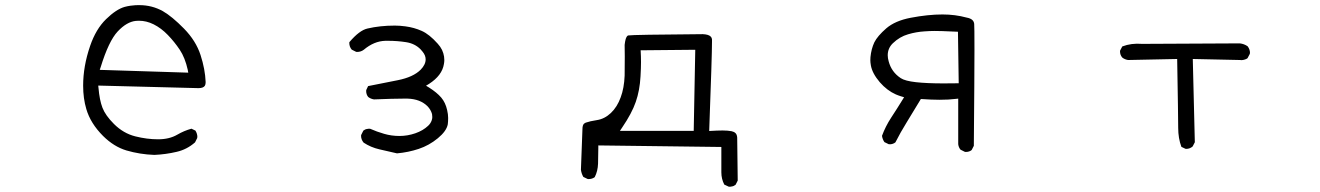

<svg xmlns="http://www.w3.org/2000/svg" viewBox="-20 -586 5040 733"><path d="M510.7 -506.8Q539.1 -506.8 566.4 -493.2Q595.7 -478.5 620.8 -452.4Q646 -426.3 666.3 -396Q686.5 -365.7 696.8 -319.3L698.7 -308.6L360.8 -319.3L364.3 -329.6Q395 -429.2 429.2 -465.8Q463.9 -502.9 499 -506.3Q504.9 -506.8 510.7 -506.8ZM512.2 -566.4Q505.9 -566.4 497.8 -566.2Q489.7 -565.9 478 -564.2Q466.3 -562.5 455.6 -559.6Q423.3 -550.3 384.8 -512.7Q346.2 -475.1 324.2 -411.1Q297.4 -333.5 297.4 -258.8Q297.4 -210.4 309.6 -169.4Q325.7 -114.7 373.5 -66.9Q415 -25.9 462.4 -11.7Q513.7 3.4 569.3 5.4Q613.3 3.4 654.3 -6.3Q693.4 -15.1 724.6 -42.5L732.9 -59.1Q733.4 -61 733.4 -64.9Q733.4 -68.8 731.7 -75Q730 -81.1 726.1 -87.4L710.9 -94.7Q682.6 -86.9 656.7 -71.8Q626.5 -54.2 583.7 -54.2Q541 -54.2 496.6 -65.4Q451.2 -76.7 415 -112.8Q382.3 -145.5 371.1 -174.8Q359.9 -204.1 356 -250.5L355 -259.3Q737.8 -249.5 737.8 -249.5Q756.3 -249.5 762.2 -258.8Q765.1 -263.7 765.1 -272.5Q763.2 -321.8 745.6 -376Q728 -430.2 682.6 -476.6Q636.7 -523.4 601.6 -543.5Q560.5 -566.4 512.2 -566.4Z M1689.5 -111.3Q1690.9 -122.1 1690.9 -135.7Q1690.9 -149.4 1687 -166Q1680.7 -194.3 1664.6 -213.4Q1647.9 -232.9 1617.7 -252L1606.4 -258.8L1617.7 -265.6Q1668 -297.9 1674.8 -341.8Q1676.3 -349.6 1676.3 -356.7Q1676.3 -363.8 1675.3 -370.1Q1674.3 -376.5 1672.4 -382.8Q1670.4 -389.2 1667.5 -395.5Q1661.6 -407.7 1650.9 -419.4Q1619.1 -455.1 1590.1 -468Q1561 -481 1527.8 -485.4Q1505.9 -488.3 1487.3 -488.3Q1430.7 -488.3 1382.8 -477.1Q1352.1 -470.2 1314 -425.3Q1313.5 -424.3 1313.5 -422.9Q1313.5 -407.2 1322.8 -396.5L1339.4 -388.2Q1341.3 -387.7 1342.8 -387.7Q1357.9 -387.7 1368.7 -396Q1408.2 -429.2 1451.2 -430.2Q1457 -430.2 1462.4 -430.2Q1497.1 -430.2 1530.3 -425Q1563.5 -419.9 1585.4 -397.9L1593.3 -388.7Q1605 -374.5 1605 -359.4Q1605 -339.4 1585.9 -319.8Q1557.6 -291.5 1498.5 -279.8L1385.3 -257.3L1378.4 -242.7Q1377.9 -240.7 1377.9 -239.3Q1377.9 -225.1 1385.7 -215.8Q1395 -208.5 1407.7 -206.5Q1482.4 -209.5 1519.5 -209.5Q1529.3 -209.5 1536.1 -209.5Q1584 -208 1611.8 -180.7Q1625 -167 1629.4 -150.4Q1630.4 -145 1630.4 -139.2Q1630.4 -133.3 1628.4 -127.4Q1624.5 -115.2 1614.7 -106Q1595.2 -87.4 1565.4 -77.1Q1535.6 -66.9 1505.1 -66.9Q1474.6 -66.9 1446.8 -75Q1418.9 -83 1393.6 -94.2Q1391.1 -94.7 1388.7 -94.7Q1386.2 -94.7 1382.3 -93.8Q1374 -92.8 1367.2 -87.4L1358.9 -70.8Q1358.4 -69.3 1358.4 -67.9Q1358.4 -53.2 1368.2 -41.5Q1395.5 -23.4 1428.5 -15.9Q1461.4 -8.3 1495.6 -0.5Q1539.1 -4.4 1578.6 -17.6Q1618.2 -30.8 1651.4 -58.1Q1684.6 -85.4 1689.5 -111.3Z M2346.7 -86.4 2355.5 -99.6Q2392.1 -153.3 2407.2 -197Q2422.4 -240.7 2425.3 -294.4Q2427.2 -327.1 2427.2 -348.9Q2427.2 -370.6 2425.8 -394L2634.3 -396L2628.4 -86.4ZM2365.2 -370.6 2364.7 -297.4Q2362.8 -249.5 2349.6 -214.4Q2336.4 -177.7 2312.3 -154.8Q2288.1 -131.8 2258.3 -127.4Q2232.4 -123.5 2215.8 -117.7Q2212.4 -116.2 2209.5 -113.8Q2203.6 -107.9 2203.6 -92.8L2197.8 62Q2199.7 76.7 2207 89.4L2223.1 97.2Q2225.1 97.7 2226.6 97.7Q2240.7 97.7 2250.5 90.3Q2262.2 67.4 2263.2 38.6Q2264.2 9.8 2264.2 -22.5V-30.8L2733.9 -24.9V64.9Q2733.9 68.4 2733.9 71.8Q2733.9 97.2 2745.1 118.7L2761.7 126.5Q2764.2 127 2766.6 127Q2769 127 2772.9 126Q2781.2 125 2788.1 119.6L2796.4 103.5L2794.4 -61Q2793.5 -72.3 2788.1 -77.6Q2782.7 -83 2773.4 -85Q2758.8 -87.9 2738.8 -87.9Q2718.8 -87.9 2687.5 -85.9Q2698.2 -374.5 2698.2 -425.8Q2698.2 -432.1 2698.2 -435.5Q2697.8 -441.9 2693.4 -446.3Q2685.5 -454.6 2663.1 -455.6Q2394.5 -453.6 2378.4 -450.7Q2373 -449.7 2368.7 -437Q2366.2 -428.2 2364.7 -414.6Q2365.2 -385.7 2365.2 -370.6Z M3582 -267.6Q3519 -267.6 3477.1 -272.2Q3435.1 -276.9 3418.9 -287.6Q3383.3 -311 3372.6 -352.1Q3369.1 -364.3 3369.1 -375Q3369.1 -401.9 3388.7 -420.9Q3414.6 -445.8 3446.8 -455.1Q3478 -464.4 3510.3 -466.3Q3531.2 -467.8 3547.4 -467.8Q3563.5 -467.8 3577.1 -467.3Q3606.9 -466.3 3637.2 -464.8L3640.1 -268.1Q3605.5 -267.6 3582 -267.6ZM3667 -5.9Q3680.7 -5.9 3689.5 -13.2L3697.8 -29.3Q3700.2 -302.7 3700.2 -394.5Q3700.2 -486.3 3699.2 -494.9Q3698.2 -503.4 3692.9 -508.8Q3686 -516.1 3669.9 -519Q3626.5 -530.8 3578.1 -530.8Q3522.9 -530.8 3456.5 -518.1Q3397.5 -506.8 3363.8 -478Q3330.1 -448.7 3317.9 -424.3Q3306.2 -398.9 3303.2 -368.2Q3302.7 -363.3 3302.7 -355.7Q3302.7 -348.1 3304.7 -336.4Q3310.1 -305.7 3338.9 -272Q3366.7 -240.2 3399.9 -225.6Q3410.2 -221.2 3421.4 -217.8L3431.6 -214.8Q3404.3 -170.4 3382.3 -137Q3360.4 -103.5 3347.2 -67.4Q3349.1 -54.2 3356.4 -43.5L3372.6 -35.6Q3374.5 -35.2 3378.4 -35.2Q3382.3 -35.2 3387.9 -36.9Q3393.6 -38.6 3398.4 -42.5Q3418 -81.1 3440.4 -117.2L3495.6 -208Q3537.1 -205.1 3566.9 -205.1Q3603 -205.1 3628.9 -208.5L3638.2 -209.5V-35.6Q3639.6 -23.4 3647 -14.6L3663.6 -6.3Q3665.5 -5.9 3667 -5.9Z M4508.3 -17.6Q4522.5 -17.6 4533.2 -26.9L4541.5 -43L4533.7 -360.8L4714.8 -356.9Q4717.3 -356.4 4719 -356.4Q4720.7 -356.4 4722.7 -356.7Q4724.6 -356.9 4727.5 -357.4Q4730.5 -357.9 4732.9 -358.9Q4738.3 -360.4 4742.7 -363.8L4751.5 -380.4Q4752 -381.8 4752 -386Q4752 -390.1 4750 -396.5Q4748 -402.8 4743.2 -409.2Q4730 -418.5 4713.4 -420.4L4340.3 -418.5Q4298.8 -421.9 4264.6 -408.7L4256.3 -393.1Q4255.9 -391.6 4255.9 -390.1Q4255.9 -376 4264.6 -366.2Q4273.9 -358.9 4286.6 -356.9L4474.1 -360.8Q4478 -137.7 4478 -97.9Q4478 -58.1 4490.2 -25.4L4505.4 -18.1Q4506.8 -17.6 4508.3 -17.6Z"/></svg>

Font: NaikaiFont
Style: Light
Weight: 300
Version: Version 1.89